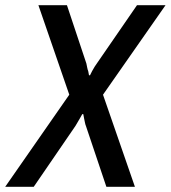

<svg xmlns="http://www.w3.org/2000/svg" viewBox="-30 -720 658 740"><path d="M-10 0 237 -355 118 -700H228L303 -475Q304 -470 306 -460Q308 -450 310 -446L313 -430H317L325 -446Q336 -466 343 -475L498 -700H608L367 -355L490 0H380L301 -235Q299 -239 297 -249.5Q295 -260 294 -264L291 -280H287L278 -264Q263 -238 261 -235L100 0Z"/></svg>

Font: Scada
Style: Italic
Weight: 400
Italic angle: -10°
Designer: Jovanny Lemonad
Foundry: Jovanny Lemonad
Version: Version 4.100;PS 004.100;hotconv 1.0.88;makeotf.lib2.5.64775